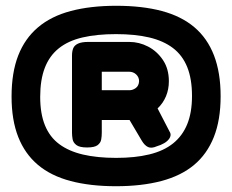

<svg xmlns="http://www.w3.org/2000/svg" viewBox="-20 -724 802 664"><path d="M382 -704Q472 -704 539.5 -686Q607 -668 652 -630Q697 -592 720 -532.5Q743 -473 743 -391Q743 -309 719.5 -250Q696 -191 651 -153.5Q606 -116 538 -98Q470 -80 381 -80Q292 -80 224 -98Q156 -116 111 -154Q66 -192 43 -250.5Q20 -309 20 -390Q20 -473 43 -532Q66 -591 111.5 -629.5Q157 -668 225 -686Q293 -704 382 -704ZM382 -178Q447 -178 496.5 -190Q546 -202 578.5 -228Q611 -254 627.5 -294.5Q644 -335 644 -392Q644 -451 627.5 -492Q611 -533 578 -558Q545 -583 496 -594.5Q447 -606 381 -606Q315 -606 265.5 -594.5Q216 -583 183.5 -557Q151 -531 135 -489.5Q119 -448 119 -389Q119 -331 135.5 -290.5Q152 -250 185 -225.5Q218 -201 267 -189.5Q316 -178 382 -178ZM525 -349 569 -264Q572 -255 566 -245.5Q560 -236 548 -229Q536 -222 522 -218Q504 -210 492 -215.5Q480 -221 470 -238L428 -309H332V-265Q332 -253 330 -241.5Q328 -230 317.5 -222Q307 -214 281 -214Q255 -214 244 -222.5Q233 -231 231 -243Q229 -255 229 -265V-532Q229 -546 233 -556.5Q237 -567 249.5 -573Q262 -579 285 -579H427Q461 -579 492 -563Q523 -547 543.5 -516.5Q564 -486 564 -443Q564 -415 554 -391Q544 -367 525 -349ZM332 -476V-412H428Q439 -412 449.5 -419.5Q460 -427 461 -443Q461 -457 451 -466.5Q441 -476 426 -476Z"/></svg>

Font: Fredoka SemiExpanded
Style: Bold
Weight: 700
Width: 6
Designer: Ben Nathan
Foundry: Milena B. Brandão, Ben Nathan
Version: Version 2.001